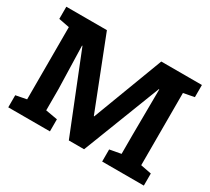

<svg xmlns="http://www.w3.org/2000/svg" viewBox="-137 -943 1284 1175"><g transform="rotate(30 504.5 -355.5)"><path d="M321.8 -85.4V0H27.3V-85.4L103 -100.1V-610.4L27.3 -625V-710.9H314L507.8 -215.3H510.7L698.2 -710.9H985.4V-625L909.2 -610.4V-100.1L985.4 -85.4V0H690.9V-85.4L770.5 -100.1V-236.3L772.9 -557.1L770 -557.6L557.6 -9.8H449.7L232.4 -553.2L229.5 -552.7L237.8 -251V-100.1Z"/></g></svg>

Font: Hanuman
Style: Bold
Weight: 700
Designer: Danh Hong
Version: Version 8.002; ttfautohint (v1.8.3)